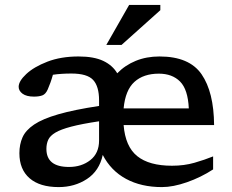

<svg xmlns="http://www.w3.org/2000/svg" viewBox="-20 -752 944 782"><path d="M271 -452.5Q249 -452.5 230.5 -451.2Q212 -450 195.5 -447.5Q190.5 -429.5 185.5 -415.8Q180.5 -402 174.5 -388Q166 -368.5 152.5 -363.5Q139 -358.5 118.5 -358.5Q88 -358.5 72 -370.2Q56 -382 56 -398.5Q56 -421.5 87 -450.5Q118 -479.5 173 -500.8Q228 -522 300 -522Q362.5 -522 400.5 -504Q438.5 -486 457.5 -453.5Q489.5 -486.5 533 -504.2Q576.5 -522 629.5 -522Q751 -522 801 -449.5Q851 -377 852 -242.5H483.5Q490.5 -155 539 -116Q587.5 -77 680.5 -77Q730 -77 771.8 -89Q813.5 -101 848 -115V-62Q798 -29.5 741.5 -9.8Q685 10 639.5 10Q555 10 493.2 -23.5Q431.5 -57 398.5 -121Q384.5 -56 334.2 -23Q284 10 219 10Q142 10 100.5 -26Q59 -62 59 -128Q59 -164 71.8 -192.8Q84.5 -221.5 119 -244.8Q153.5 -268 217.5 -286.5Q281.5 -305 383.5 -320.5V-343Q383.5 -400.5 359.2 -426.5Q335 -452.5 271 -452.5ZM627 -452Q564.5 -452 527.5 -418.5Q490.5 -385 483.5 -310.5H749Q745.5 -387.5 713.5 -419.8Q681.5 -452 627 -452ZM169 -145.5Q169 -72 261 -72Q312.5 -72 348 -100Q383.5 -128 383.5 -180V-258Q313 -247.5 270.2 -236.2Q227.5 -225 205.8 -212Q184 -199 176.5 -182.8Q169 -166.5 169 -145.5ZM413 -569 506 -732H633V-710.5L475 -569Z"/></svg>

Font: Newsreader 6pt
Style: Regular
Weight: 400
Designer: Hugues Gentile
Foundry: Production Type
Version: Version 1.003; ttfautohint (v1.8.3)